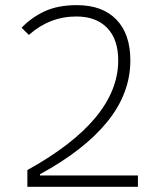

<svg xmlns="http://www.w3.org/2000/svg" viewBox="-20 -723 626 743"><path d="M85.9 0V-64.9Q437.5 -259.3 437.5 -489.3Q437.5 -570.3 395 -614.7Q352.5 -659.2 275.4 -659.2Q171.9 -659.2 91.8 -587.9L63.5 -615.7Q102.5 -656.2 153.8 -679.7Q205.1 -703.1 277.3 -703.1Q376.5 -703.1 430.4 -647.2Q484.4 -591.3 484.4 -489.3Q484.4 -361.8 395.3 -252Q306.2 -142.1 134.8 -48.8V-43.9H513.7V0Z"/></svg>

Font: Cascadia Mono NF ExtraLight
Style: Regular
Weight: 200
Monospace: yes
Designer: Aaron Bell
Foundry: Saja Typeworks
Version: Version 2404.023; ttfautohint (v1.8.4)